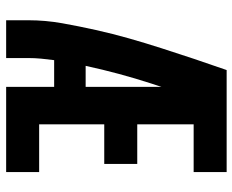

<svg xmlns="http://www.w3.org/2000/svg" viewBox="-88 -688 775 640"><g transform="rotate(90 300.0 -367.5)"><path d="M47 0V-74Q47 -131 57 -187Q67 -243 79.5 -299Q92 -355 107.5 -409.5Q123 -464 140.5 -518.5Q158 -573 176 -627Q194 -681 213 -735H269V-718L332 -699Q293 -592 258 -484Q223 -376 199 -265H269V-160H180Q177 -138 175 -116.5Q173 -95 173 -74V0ZM269 0V-735H553V-625H394V-437H526V-327H394V-110H553V0Z"/></g></svg>

Font: Iosevka Curly XBdEx
Style: Regular
Weight: 800
Width: 7
Monospace: yes
Designer: Belleve Invis
Foundry: Belleve Invis
Version: Version 11.1.0; ttfautohint (v1.8.3)